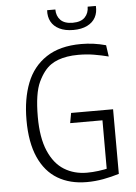

<svg xmlns="http://www.w3.org/2000/svg" viewBox="-62 -989 744 1048"><g transform="rotate(-5 310.0 -465.0)"><path d="M384.5 -684Q351.5 -684 324 -679.5Q296.5 -675 274.2 -666.8Q252 -658.5 234.5 -646.5Q194.5 -619.5 164.8 -557.2Q135 -495 135 -365.5Q135 -251.5 166.2 -178.8Q197.5 -106 251.8 -72.5Q306 -39 376.5 -39Q436.5 -39 506 -55.5L485 -39V-342L518.5 -316.5H308L318 -371.5H548L548.5 -17.5Q506.5 -4.5 461.5 3.8Q416.5 12 371 12Q279 12 212 -27.8Q145 -67.5 108.5 -149Q72 -230.5 72 -353.5Q72 -469.5 105.8 -556.2Q139.5 -643 213.8 -692.2Q288 -741.5 405 -741.5Q439 -741.5 472.8 -737Q506.5 -732.5 540.5 -723L549.5 -660.5Q510.5 -670.5 470.5 -677.2Q430.5 -684 384.5 -684ZM370 -861Q415 -861 436.8 -883.5Q458.5 -906 458.5 -941.5H503.5Q506 -906 491.5 -879Q477 -852 446 -836.8Q415 -821.5 370 -821.5Q325 -821.5 294 -836.8Q263 -852 248.5 -879Q234 -906 236.5 -941.5H281.5Q281.5 -906 303.2 -883.5Q325 -861 370 -861Z"/></g></svg>

Font: Monaspace Argon Var ExtraLight
Style: Regular
Weight: 200
Designer: Riley Cran and the Lettermatic Team
Version: Version 1.200 (Monaspace Argon Var)